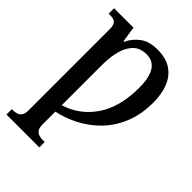

<svg xmlns="http://www.w3.org/2000/svg" viewBox="-271 -847 1211 1211"><g transform="rotate(45 334.0 -242.0)"><path d="M18 240V192H28Q44 192 60 187.5Q76 183 87 168.5Q98 154 98 124V-600Q98 -631 89 -645Q80 -659 65.5 -662.5Q51 -666 31 -666H24V-714H197L213 -609H218Q242 -660 286.5 -692Q331 -724 402 -724Q480 -724 528 -690.5Q576 -657 598 -599.5Q620 -542 620 -470Q620 -361 585.5 -278Q551 -195 493.5 -136.5Q436 -78 365.5 -42Q295 -6 223 9V124Q223 154 234 168.5Q245 183 261 187.5Q277 192 292 192H311V240ZM223 -48Q345 -85 418 -192.5Q491 -300 491 -473Q491 -654 374 -654Q319 -654 286 -621.5Q253 -589 238 -533.5Q223 -478 223 -407Z"/></g></svg>

Font: Noto Serif SemiCondensed SemiBold
Style: Regular
Weight: 600
Width: 4
Designer: Monotype Design Team
Foundry: Monotype Imaging Inc.
Version: Version 2.013; ttfautohint (v1.8.4.7-5d5b)